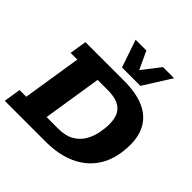

<svg xmlns="http://www.w3.org/2000/svg" viewBox="-206 -970 1136 1136"><g transform="rotate(45 362.0 -401.5)"><path d="M0 0 17 -107H73L131 -476H75L92 -583H416Q515 -583 580 -555Q645 -527 677.5 -473Q710 -419 710 -342Q710 -281 695.5 -228Q681 -175 651 -133Q621 -91 577 -61.5Q533 -32 474.5 -16Q416 0 344 0ZM243 -107H340Q401 -107 439.5 -129.5Q478 -152 499 -188Q520 -224 528 -264.5Q536 -305 536 -341Q536 -387 520 -417Q504 -447 471 -461.5Q438 -476 384 -476H301ZM351 -630 292 -803H382L434 -691L521 -803H614L505 -630Z"/></g></svg>

Font: Rokkitt SemiBold ExtraBold
Style: Italic
Weight: 800
Italic angle: -9°
Version: Version 3.103